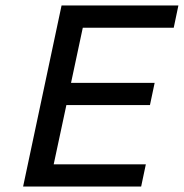

<svg xmlns="http://www.w3.org/2000/svg" viewBox="-20 -682 672 702"><path d="M205.1 -662.1H632.3L615.2 -580.6H282.7L239.7 -378.9H545.4L528.3 -297.9H222.7L176.3 -81.1H513.2L496.1 0H64.5Z"/></svg>

Font: PT Astra Sans
Style: Italic
Weight: 400
Italic angle: -16°
Designer: A.Korolkova, I. Chaeva
Foundry: ParaType Ltd
Version: Version 1.001; ttfautohint (v1.6)